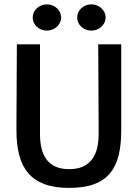

<svg xmlns="http://www.w3.org/2000/svg" viewBox="-20 -871 646 900"><path d="M57.1 -258.8Q57.1 -273.9 57.1 -299.6Q57.1 -325.2 57.4 -356.4Q57.6 -387.7 57.9 -422.6Q58.1 -457.5 58.1 -491.7Q58.6 -571.8 59.1 -663.1H167.5V-242.7Q167.5 -205.1 174.8 -174.8Q182.1 -144.5 198.5 -123Q214.8 -101.6 240.7 -89.8Q266.6 -78.1 304.2 -78.1Q341.3 -78.1 367.7 -89.8Q394 -101.6 410.6 -123Q427.2 -144.5 434.8 -174.8Q442.4 -205.1 442.4 -242.7Q442.4 -253.4 442.4 -277.3Q442.4 -301.3 442.1 -332.8Q441.9 -364.3 441.7 -401.1Q441.4 -438 441.4 -474.6Q440.9 -560.5 440.4 -663.1H548.3V-258.8Q548.3 -192.4 535.9 -142.1Q523.4 -91.8 495.1 -58.1Q466.8 -24.4 419.9 -7.3Q373 9.8 304.2 9.8Q236.3 9.8 189.2 -7.6Q142.1 -24.9 112.8 -58.8Q83.5 -92.8 70.3 -143.1Q57.1 -193.4 57.1 -258.8ZM199.2 -727.5Q185.5 -727.5 173.6 -732.4Q161.6 -737.3 152.6 -745.6Q143.6 -753.9 138.4 -765.1Q133.3 -776.4 133.3 -789.1Q133.3 -801.8 138.4 -813Q143.6 -824.2 152.6 -832.5Q161.6 -840.8 173.6 -845.7Q185.5 -850.6 199.2 -850.6Q212.9 -850.6 225.3 -845.7Q237.8 -840.8 246.8 -832.5Q255.9 -824.2 261.2 -813Q266.6 -801.8 266.6 -789.1Q266.6 -776.4 261.2 -765.1Q255.9 -753.9 246.8 -745.6Q237.8 -737.3 225.3 -732.4Q212.9 -727.5 199.2 -727.5ZM408.2 -727.5Q394.5 -727.5 382.3 -732.4Q370.1 -737.3 361.1 -745.6Q352.1 -753.9 346.9 -765.1Q341.8 -776.4 341.8 -789.1Q341.8 -801.8 346.9 -813Q352.1 -824.2 361.1 -832.5Q370.1 -840.8 382.3 -845.7Q394.5 -850.6 408.2 -850.6Q421.9 -850.6 434.1 -845.7Q446.3 -840.8 455.3 -832.5Q464.4 -824.2 469.7 -813Q475.1 -801.8 475.1 -789.1Q475.1 -776.4 469.7 -765.1Q464.4 -753.9 455.3 -745.6Q446.3 -737.3 434.1 -732.4Q421.9 -727.5 408.2 -727.5Z"/></svg>

Font: Basic
Style: Regular
Weight: 400
Designer: Magnus Gaarde
Foundry: Magnus Gaarde
Version: Version 1.003; ttfautohint (v1.1) -l 6 -r 16 -G 0 -x 16 -D l